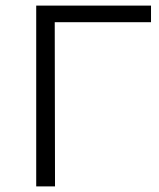

<svg xmlns="http://www.w3.org/2000/svg" viewBox="-20 -664 566 684"><path d="M518 -585H175L176 0H109V-644H518Z"/></svg>

Font: Montserrat Ace
Style: Regular
Weight: 400
Designer: Julieta Ulanovsky
Foundry: Julieta Ulanovsky
Version: Version 1